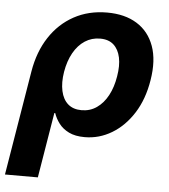

<svg xmlns="http://www.w3.org/2000/svg" viewBox="-72 -595 747 847"><g transform="rotate(5 301.5 -171.5)"><path d="M-18.6 204.1 58.1 -259.3Q72.8 -347.2 115 -411.6Q157.2 -476.1 221.9 -511.5Q286.6 -546.9 368.7 -546.9Q447.3 -546.9 500.7 -513.7Q554.2 -480.5 576.9 -417.7Q599.6 -355 585 -266.6Q571.3 -181.2 532 -119.4Q492.7 -57.6 436.8 -24.2Q380.9 9.3 316.9 9.3Q274.9 9.3 247.1 -4.4Q219.2 -18.1 202.9 -39.8Q186.5 -61.5 178.7 -85H174.8L127 204.1ZM293 -107.9Q330.6 -107.9 360.1 -128.4Q389.6 -148.9 409.2 -185.3Q428.7 -221.7 436.5 -270Q444.8 -317.9 437.3 -353.8Q429.7 -389.6 407.5 -409.7Q385.3 -429.7 347.7 -429.7Q310.5 -429.7 280.5 -410.2Q250.5 -390.6 230.2 -354.7Q210 -318.8 201.7 -270Q193.8 -221.7 201.9 -184.8Q210 -147.9 232.9 -127.9Q255.9 -107.9 293 -107.9Z"/></g></svg>

Font: Inter 18pt
Style: Bold Italic
Weight: 700
Italic angle: -9.3988°
Designer: Rasmus Andersson
Foundry: rsms
Version: Version 4.001;git-66647c0bb